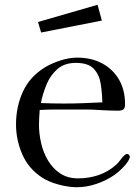

<svg xmlns="http://www.w3.org/2000/svg" viewBox="-20 -779 585 803"><path d="M408 -351Q407 -392 401 -429.5Q395 -467 372 -491.5Q349 -516 297 -516Q250 -516 220.5 -490.5Q191 -465 175 -426.5Q159 -388 151 -348Q176 -347 200 -346.5Q224 -346 248 -346Q288 -346 328 -347.5Q368 -349 408 -351ZM523 -122Q523 -117 521 -116Q518 -106 506.5 -92Q495 -78 481 -65.5Q467 -53 458 -47Q425 -24 383.5 -10Q342 4 301 4Q267 4 225.5 -7Q184 -18 155 -37Q99 -74 73 -134Q47 -194 47 -259Q47 -333 76 -396Q105 -459 169 -498Q198 -515 234 -526.5Q270 -538 303 -538Q362 -538 407 -514Q452 -490 477.5 -446.5Q503 -403 503 -343Q503 -326 495.5 -321Q488 -316 473 -316Q453 -316 433 -317Q413 -318 393 -319Q365 -321 337.5 -321Q310 -321 282 -321Q248 -321 214 -321Q180 -321 146 -319Q145 -303 144 -288Q143 -273 143 -257Q143 -220 152 -180.5Q161 -141 181 -107.5Q201 -74 232 -53.5Q263 -33 307 -33Q352 -33 393 -47Q434 -61 468 -92Q477 -101 484.5 -111.5Q492 -122 501 -130Q506 -135 512 -135Q517 -135 520 -131Q523 -127 523 -122ZM406 -693 152 -643 139 -687 388 -759Z"/></svg>

Font: Kaisei Decol
Style: Regular
Weight: 400
Designer: Font-Kai, 金井和夫
Foundry: KAZUO KANAI
Version: Version 5.003